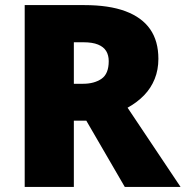

<svg xmlns="http://www.w3.org/2000/svg" viewBox="-20 -734 729 754"><path d="M311 -714Q408 -714 472.5 -690Q537 -666 569.5 -619.5Q602 -573 602 -503Q602 -460 587.5 -424Q573 -388 546 -360Q519 -332 481 -311L689 0H470L319 -260H270V0H77V-714ZM308 -568H270V-405H306Q350 -405 378.5 -424.5Q407 -444 407 -494Q407 -517 397 -533.5Q387 -550 365 -559Q343 -568 308 -568Z"/></svg>

Font: Noto Sans Cham Black
Style: Regular
Weight: 900
Version: Version 2.002